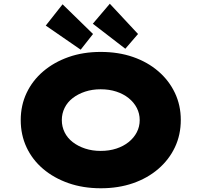

<svg xmlns="http://www.w3.org/2000/svg" viewBox="-20 -998 1079 1028"><path d="M520 10Q425 10 346.5 -17.5Q268 -45 210.5 -94Q153 -143 122 -209.5Q91 -276 91 -355Q91 -434 122.5 -500.5Q154 -567 211.5 -616Q269 -665 347 -692.5Q425 -720 519 -720Q614 -720 692 -693Q770 -666 827.5 -616.5Q885 -567 916.5 -500.5Q948 -434 948 -356Q948 -276 916.5 -209.5Q885 -143 827.5 -93.5Q770 -44 692 -17Q614 10 520 10ZM519 -190Q565 -190 603 -202.5Q641 -215 669 -237.5Q697 -260 712.5 -290Q728 -320 728 -355Q728 -390 712.5 -420Q697 -450 669 -472.5Q641 -495 603 -507.5Q565 -520 519 -520Q474 -520 436 -507.5Q398 -495 369.5 -473Q341 -451 326 -420.5Q311 -390 311 -355Q311 -320 326 -289.5Q341 -259 369.5 -237Q398 -215 436 -202.5Q474 -190 519 -190ZM651 -737 477 -871 568 -978 719 -816ZM412 -732 225 -861 315 -975 478 -816Z"/></svg>

Font: Lexend Mega Black
Style: Regular
Weight: 900
Version: Version 1.007